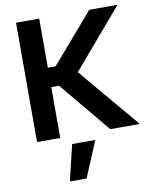

<svg xmlns="http://www.w3.org/2000/svg" viewBox="-101 -776 895 1109"><g transform="rotate(-10 346.5 -221.5)"><path d="M70.3 -700H206.4V-412.2H251.9L499.9 -700H665.5L372.3 -356.5L673.1 0H499.9L251.9 -298.3H206.4V0H70.3ZM268 46.4H403.9L315.4 257H217.5Z"/></g></svg>

Font: AF Albert Sans Medium
Style: Regular
Weight: 500
Designer: Andreas Rasmussen
Foundry: a.Foundry
Version: Version 1.300;Glyphs 3.2 (3231)